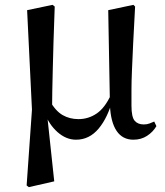

<svg xmlns="http://www.w3.org/2000/svg" viewBox="-20 -561 681 793"><path d="M90 205 112 -108 92 -519 197 -541 206 -534Q203 -451 201 -388Q199 -325 198 -276Q197 -227 196 -186.5Q195 -146 195 -106L175 -84L204 188L99 212ZM531 16Q486 16 461.5 -20.5Q437 -57 434 -127V-131L427 -519L531 -541L538 -534Q533 -446 530 -381.5Q527 -317 525 -270Q523 -223 523 -188.5Q523 -154 523 -125Q523 -78 536 -62.5Q549 -47 574 -47Q587 -47 597.5 -51Q608 -55 617 -59L626 -40Q612 -16 587.5 0Q563 16 531 16ZM294 16Q253 16 217.5 -15.5Q182 -47 164 -96H162L186 -144Q210 -102 239 -85.5Q268 -69 304 -69Q345 -69 379 -92Q413 -115 438 -169L450 -156H447Q426 -76 387.5 -30Q349 16 294 16Z"/></svg>

Font: Noto Serif TC ExtraLight SemiBold
Style: Regular
Weight: 600
Version: Version 2.003-H1;hotconv 1.1.1;makeotfexe 2.6.0